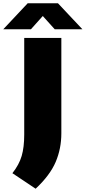

<svg xmlns="http://www.w3.org/2000/svg" viewBox="-86 -971 522 1169"><path d="M131 178 -10.5 83.5Q30.5 31.5 46 -21.5Q61.5 -74.5 61.5 -151.5V-740H287.5V-159.5Q287.5 -66 253 15Q218.5 96 131 178ZM-66 -793 82.5 -951H267L415.5 -793H247L174.5 -873.5L102.5 -793Z"/></svg>

Font: Encode Sans Semi Expanded Black
Style: Regular
Weight: 900
Width: 6
Designer: Multiple Designers
Foundry: Impallari Type
Version: Version 3.000; ttfautohint (v1.8.3) -l 8 -r 50 -G 200 -x 14 